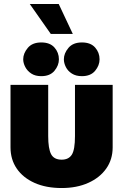

<svg xmlns="http://www.w3.org/2000/svg" viewBox="-20 -928 620 968"><path d="M223 -500V-242Q223 -179 237.5 -151Q252 -123 291 -123Q326 -123 342 -148Q358 -173 358 -242V-500H548V-185Q548 -124 515.5 -78Q483 -32 425 -6Q367 20 291 20Q212 20 154 -6Q96 -32 64.5 -78Q33 -124 33 -185V-500ZM97 -629Q97 -659 120 -686.5Q143 -714 188 -714Q232 -714 254.5 -688.5Q277 -663 277 -629Q277 -598 254.5 -571Q232 -544 188 -544Q158 -544 138 -557Q118 -570 107.5 -590Q97 -610 97 -629ZM302 -629Q302 -659 325 -686.5Q348 -714 393 -714Q437 -714 459.5 -688.5Q482 -663 482 -629Q482 -598 459.5 -571Q437 -544 393 -544Q363 -544 342.5 -557Q322 -570 312 -590Q302 -610 302 -629ZM130 -908H276L347 -757H236Z"/></svg>

Font: Moderustic ExtraBold
Style: Regular
Weight: 800
Designer: Tural Alisoy
Foundry: TAFT Foundry
Version: Version 2.120